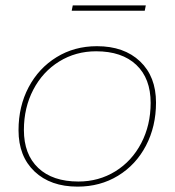

<svg xmlns="http://www.w3.org/2000/svg" viewBox="-20 -692 650 715"><path d="M49 -207Q49 -296 86.5 -367Q124 -438 190.5 -479Q257 -520 341 -520Q442 -520 501.5 -463.5Q561 -407 561 -310Q561 -221 523.5 -149.5Q486 -78 419.5 -37.5Q353 3 269 3Q168 3 108.5 -53.5Q49 -110 49 -207ZM541 -309Q541 -400 487.5 -450.5Q434 -501 338 -501Q262 -501 200.5 -463Q139 -425 104 -358Q69 -291 69 -208Q69 -117 122.5 -66.5Q176 -16 272 -16Q348 -16 409.5 -54Q471 -92 506 -159Q541 -226 541 -309ZM251 -672H523L519 -652H247Z"/></svg>

Font: Montserrat Alternates Thin
Style: Italic
Weight: 250
Italic angle: -11.3°
Designer: Julieta Ulanovsky
Foundry: Julieta Ulanovsky
Version: Version 7.200